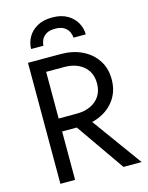

<svg xmlns="http://www.w3.org/2000/svg" viewBox="-133 -991 825 1073"><g transform="rotate(-15 280.0 -455.0)"><path d="M188 -770H117Q117 -805 134.5 -837Q152 -869 187.5 -889.5Q223 -910 275 -910Q328 -910 363 -889.5Q398 -869 415.5 -837Q433 -805 433 -770H362Q362 -783 355 -800.5Q348 -818 329 -831.5Q310 -845 275 -845Q240 -845 221 -831.5Q202 -818 195 -800.5Q188 -783 188 -770ZM80 0V-700H270Q338 -700 391.5 -674.5Q445 -649 476.5 -602Q508 -555 508 -490Q508 -426 476.5 -378.5Q445 -331 392 -306Q368 -294 341 -288L550 0H445L250 -280H165V0ZM165 -355H270Q315 -355 349.5 -371Q384 -387 403.5 -417Q423 -447 423 -490Q423 -533 403.5 -563Q384 -593 349.5 -609Q315 -625 270 -625H165Z"/></g></svg>

Font: Venryn Sans
Style: Regular
Weight: 400
Designer: Owen Earl, indestructible type* (font) & Cristiano Sobral (main changes)
Version: Version 3.600; ttfautohint (v1.8.3)